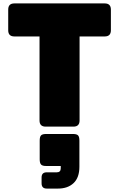

<svg xmlns="http://www.w3.org/2000/svg" viewBox="-20 -740 696 1122"><path d="M409 0H247Q211 0 211 -36V-527H64Q28 -527 28 -563V-684Q28 -720 64 -720H592Q628 -720 628 -684V-563Q628 -527 592 -527H445V-36Q445 0 409 0ZM319 362H253Q223 362 223 331V297Q223 267 253 267H312Q335 267 335 243V230H249Q228 230 220 221.5Q212 213 212 191V82Q212 59 220 51Q228 43 249 43H407Q428 43 436 51Q444 59 444 82V234Q444 298 410 330Q376 362 319 362Z"/></svg>

Font: Bungee Tint
Style: Regular
Weight: 400
Designer: David Jonathan Ross
Foundry: David Jonathan Ross
Version: Version 2.001